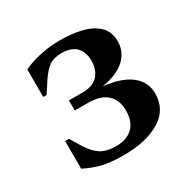

<svg xmlns="http://www.w3.org/2000/svg" viewBox="-115 -573 685 692"><g transform="rotate(-30 227.0 -227.0)"><path d="M204 -32Q248 -32 273 -56Q298 -80 298 -126Q298 -169 272 -193.5Q246 -218 192 -218H138V-260H193Q239 -260 259.5 -283.5Q280 -307 280 -343Q280 -378 261 -399.5Q242 -421 199 -421Q167 -421 148 -407.5Q129 -394 110 -366L78 -317H64V-432Q94 -446 133.5 -455Q173 -464 220 -464Q263 -464 303.5 -455Q344 -446 370.5 -422.5Q397 -399 397 -356Q397 -314 365.5 -284Q334 -254 269 -243Q344 -235 382 -204.5Q420 -174 420 -127Q420 -59 362 -24.5Q304 10 212 10Q155 10 120.5 1Q86 -8 53 -25V-140H69L96 -95Q117 -62 140.5 -47Q164 -32 204 -32Z"/></g></svg>

Font: Spectral SemiBold
Style: Regular
Weight: 600
Designer: Jean-Baptiste Levee
Foundry: Production Type
Version: Version 2.001